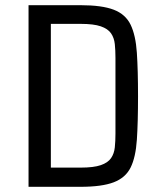

<svg xmlns="http://www.w3.org/2000/svg" viewBox="-20 -720 627 740"><path d="M90 -700H290Q373 -700 418.5 -682.5Q464 -665 483.5 -624.5Q503 -584 507.5 -516.5Q512 -449 512 -349Q512 -249 507.5 -181.5Q503 -114 483.5 -74.5Q464 -35 418.5 -17.5Q373 0 290 0H90ZM176 -628V-74H291Q341 -74 368.5 -83.5Q396 -93 408 -110.5Q420 -128 422.5 -152Q425 -176 425 -205V-497Q425 -526 422.5 -550Q420 -574 408 -591.5Q396 -609 368.5 -618.5Q341 -628 291 -628Z"/></svg>

Font: Strait
Style: Regular
Weight: 400
Designer: Eduardo Rodriguez Tunni
Foundry: Eduardo Rodriguez Tunni
Version: Version 1.002; ttfautohint (v1.8.4.7-5d5b);gftools[0.9.23]